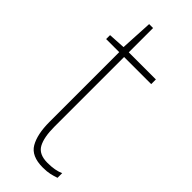

<svg xmlns="http://www.w3.org/2000/svg" viewBox="-224 -687 726 726"><g transform="rotate(45 139.5 -324.0)"><path d="M188 -15Q209 -15 225.5 -18Q242 -21 255 -27V-2Q241 3 225.5 6.5Q210 10 188 10Q127 10 105.5 -27Q84 -64 84 -130V-503H14V-524L82 -528L89 -658H110V-528H255V-503H110V-130Q110 -74 126 -44.5Q142 -15 188 -15Z"/></g></svg>

Font: Noto Sans Telugu SemiCondensed Thin
Style: Regular
Weight: 100
Width: 4
Designer: Jelle Bosma - Monotype Design Team
Foundry: Monotype Imaging Inc.
Version: Version 2.005; ttfautohint (v1.8.4.7-5d5b)